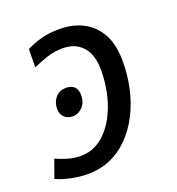

<svg xmlns="http://www.w3.org/2000/svg" viewBox="-114 -634 674 731"><g transform="rotate(-20 223.0 -268.0)"><path d="M121 10Q87 10 53.5 3Q20 -4 -7 -16L19 -89Q39 -80 64.5 -72Q90 -64 120 -64Q152 -64 180 -78.5Q208 -93 230.5 -119.5Q253 -146 269 -181.5Q285 -217 293.5 -259Q302 -301 302 -347Q302 -387 289 -415Q276 -443 251.5 -458Q227 -473 193 -473Q160 -473 130 -463.5Q100 -454 70 -440L71 -514Q98 -528 131 -537Q164 -546 204 -546Q260 -546 302 -524Q344 -502 367.5 -458.5Q391 -415 391 -349Q391 -291 379 -238Q367 -185 344 -140Q321 -95 288 -61Q255 -27 213 -8.5Q171 10 121 10ZM141 -216Q121 -216 107.5 -228.5Q94 -241 94 -263Q94 -289 109.5 -308Q125 -327 153 -327Q168 -327 178 -321.5Q188 -316 193 -306Q198 -296 198 -282Q198 -251 180.5 -233.5Q163 -216 141 -216Z"/></g></svg>

Font: Noto Sans Display
Style: Italic
Weight: 400
Italic angle: -12°
Designer: Monotype Design Team
Foundry: Monotype Imaging Inc.
Version: Version 2.003